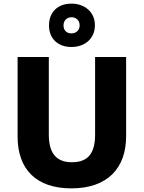

<svg xmlns="http://www.w3.org/2000/svg" viewBox="-20 -1028 792 1058"><path d="M374 -769C446 -769 503 -814 503 -889C503 -963 445 -1008 374 -1008C300 -1008 250 -963 250 -888C250 -814 300 -769 374 -769ZM374 -844C346 -844 330 -862 330 -888C330 -916 350 -933 374 -933C399 -933 419 -916 419 -888C419 -862 400 -844 374 -844ZM675 -277V-714H504V-287C504 -184 466 -134 376 -134C292 -134 249 -182 249 -286V-714H77V-275C77 -95 180 10 373 10C575 10 675 -104 675 -277Z"/></svg>

Font: Noto Sans Myanmar UI ExtraBold
Style: Regular
Weight: 800
Designer: Monotype Design Team
Foundry: Monotype Imaging Inc.
Version: Version 2.103